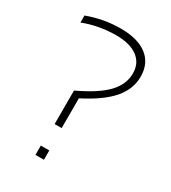

<svg xmlns="http://www.w3.org/2000/svg" viewBox="-160 -720 715 804"><g transform="rotate(30 197.5 -318.5)"><path d="M186 -637Q268 -637 313 -602.5Q358 -568 358 -503Q358 -444 315.5 -394Q273 -344 179 -296V-152H145V-314Q239 -358 281 -402Q323 -446 323 -499Q323 -549 286 -576Q249 -603 183 -603Q142 -603 101.5 -595.5Q61 -588 26 -574V-608Q63 -622 103.5 -629.5Q144 -637 186 -637ZM181 -45V0H140V-45Z"/></g></svg>

Font: Blinker ExtraLight
Style: Regular
Weight: 200
Designer: Juergen Huber
Foundry: supertype
Version: Version 1.017;hotconv 1.0.117;makeotfexe 2.5.65602